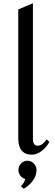

<svg xmlns="http://www.w3.org/2000/svg" viewBox="-20 -944 339 1178"><path d="M182 -84Q182 -72 189 -61Q196 -50 213 -50Q227 -50 242.5 -62.5Q258 -75 266 -89L283 -74Q266 -41 236 -18Q206 5 176 5Q92 5 92 -96V-886L182 -924ZM148 42Q126 42 109.5 59Q93 76 93 99Q93 118 104.5 133.5Q116 149 135 154Q128 179 108 199L126 214Q160 194 182 164Q204 134 204 99Q204 76 187.5 59Q171 42 148 42Z"/></svg>

Font: Amita
Style: Regular
Weight: 400
Designer: Eduardo Rodriguez Tunni, Modular Infotech, Brian J. Bonislawsky
Foundry: Eduardo Rodriguez Tunni, Modular Infotech, Brian J. Bonislawsky
Version: Version 1.004